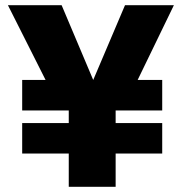

<svg xmlns="http://www.w3.org/2000/svg" viewBox="-20 -720 701 740"><path d="M245 0H425.7V-128.2H605.2V-245.8H425.7V-294.2H605.2V-411.8H510.5L650.2 -700H461.8L339.3 -411.8L217.5 -700H10.5L155.7 -411.8H65.5V-294.2H245V-245.8H65.5V-128.2H245Z"/></svg>

Font: Golos Text VF
Style: Regular
Weight: 400
Designer: A.Korolkova, Vitaly Kuzmin
Foundry: ParaType Ltd
Version: Version 2.005